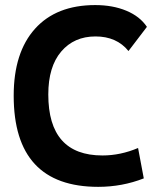

<svg xmlns="http://www.w3.org/2000/svg" viewBox="-20 -723 626 753"><path d="M365.2 9.8Q33.7 9.8 33.7 -347.7Q33.7 -517.1 117.2 -610.1Q200.7 -703.1 353.5 -703.1Q422.4 -703.1 475.6 -680.9Q528.8 -658.7 556.2 -617.7L483.9 -522.9Q437.5 -580.1 354.5 -580.1Q270.5 -580.1 220 -520.8Q169.4 -461.4 169.4 -352.5Q169.4 -113.3 381.8 -113.3Q452.6 -113.3 521.5 -142.6L543.9 -23.4Q459 9.8 365.2 9.8Z"/></svg>

Font: Cascadia Mono PL
Style: Bold
Weight: 700
Monospace: yes
Designer: Aaron Bell
Foundry: Saja Typeworks
Version: Version 2404.023; ttfautohint (v1.8.4)